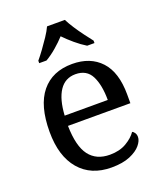

<svg xmlns="http://www.w3.org/2000/svg" viewBox="-142 -860 819 963"><g transform="rotate(-20 267.5 -378.0)"><path d="M287 10Q178 10 116.5 -62Q55 -134 55 -264Q55 -404 113 -475Q171 -546 277 -546Q374 -546 429.5 -486Q485 -426 485 -307V-261H152Q154 -152 191.5 -102.5Q229 -53 301 -53Q353 -53 389.5 -74.5Q426 -96 444 -123Q451 -120 457 -111Q463 -102 463 -89Q463 -69 444 -46Q425 -23 386 -6.5Q347 10 287 10ZM384 -315Q384 -395 359.5 -443.5Q335 -492 275 -492Q220 -492 189.5 -446.5Q159 -401 154 -315ZM124 -619Q140 -638 159 -664Q178 -690 196 -717Q214 -744 224 -766H319Q330 -744 347.5 -717Q365 -690 384.5 -664Q404 -638 419 -619V-606H380Q352 -623 323 -647.5Q294 -672 271 -696Q249 -672 220.5 -647.5Q192 -623 163 -606H124Z"/></g></svg>

Font: Noto Serif Ahom
Style: Regular
Weight: 400
Designer: Monotype Design Team
Foundry: Monotype Imaging Inc.
Version: Version 2.007; ttfautohint (v1.8.4.7-5d5b)